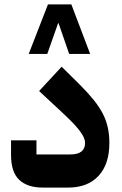

<svg xmlns="http://www.w3.org/2000/svg" viewBox="-20 -849 550 869"><path d="M174 0Q104 0 67 -35Q30 -70 30 -147V-214H145V-150H298Q365 -150 365 -202Q365 -214 359 -227.5Q353 -241 340 -258Q327 -275 306.5 -296Q286 -317 256 -345L157 -437L259 -547L340 -467Q377 -430 403 -398Q429 -366 445 -335Q461 -304 468 -271.5Q475 -239 475 -202Q475 -106 426 -53Q377 0 288 0ZM388 -605H293L245 -744H243L194 -605H110L197 -829H303Z"/></svg>

Font: IBM Plex Arabic
Style: Bold
Weight: 700
Designer: Mike Abbink, Paul van der Laan, Pieter van Rosmalen, Wael Morcos, Khajak Apelian
Foundry: Bold Monday
Version: Version 1.0